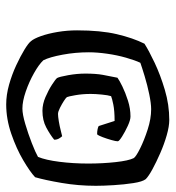

<svg xmlns="http://www.w3.org/2000/svg" viewBox="6 -778 553 604"><g transform="rotate(90 282.0 -475.5)"><path d="M308 -219Q278 -219 246 -228Q214 -237 185 -250.5Q156 -264 135.5 -276.5Q115 -289 109 -297Q101 -306 93 -328.5Q85 -351 80 -381Q75 -411 75 -442Q75 -516 87 -567Q99 -618 117 -654Q139 -668 177 -686Q215 -704 262 -718Q309 -732 357 -732Q377 -732 405 -724Q433 -716 461.5 -703.5Q490 -691 512 -679Q534 -667 543 -658Q551 -648 555.5 -619Q560 -590 562 -557Q564 -524 564 -501Q564 -446 555 -393.5Q546 -341 537 -310Q520 -294 483.5 -272.5Q447 -251 400.5 -235Q354 -219 308 -219ZM321 -270Q339 -270 369.5 -279Q400 -288 429.5 -299.5Q459 -311 473 -319Q483 -343 488.5 -386.5Q494 -430 494 -477Q494 -522 489.5 -563Q485 -604 477 -620Q473 -627 447 -640Q421 -653 387 -664Q353 -675 323 -675Q305 -675 276 -669Q247 -663 219 -654.5Q191 -646 177 -641Q169 -624 161 -596Q153 -568 148.5 -536.5Q144 -505 144 -479Q144 -437 151.5 -396.5Q159 -356 169 -336Q182 -322 209.5 -306.5Q237 -291 267.5 -280.5Q298 -270 321 -270ZM328 -333Q307 -333 285 -342.5Q263 -352 246 -363Q229 -374 225 -379Q221 -386 216 -414Q211 -442 211 -468Q211 -501 215 -523Q219 -545 224 -569Q232 -575 251.5 -584.5Q271 -594 296 -602Q321 -610 346 -610Q357 -610 375.5 -601.5Q394 -593 409 -583.5Q424 -574 424 -570Q424 -564 420 -550Q416 -536 411 -522.5Q406 -509 402 -505Q393 -505 386 -506.5Q379 -508 376 -510L360 -560Q328 -560 308.5 -556Q289 -552 282 -549Q279 -540 277 -520Q275 -500 275 -485Q275 -459 279 -436.5Q283 -414 285 -410Q287 -407 297 -400.5Q307 -394 319 -388Q331 -382 338 -382Q346 -382 361 -384.5Q376 -387 389.5 -390.5Q403 -394 408 -395Q411 -392 415 -385.5Q419 -379 419 -370Q403 -357 380.5 -345Q358 -333 328 -333Z"/></g></svg>

Font: Texturina 72pt 72pt Regular
Style: Bold Italic
Weight: 700
Italic angle: -11°
Designer: Guillermo Torres Carreño
Foundry: Omnibus-Type
Version: Version 1.002; ttfautohint (v1.8.3)